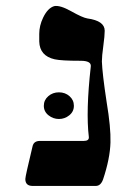

<svg xmlns="http://www.w3.org/2000/svg" viewBox="-20 -613 409 633"><path d="M87.4 0Q63.5 0 63.5 -22.9Q63.5 -31.7 87.4 -130.9Q91.3 -148.4 111.8 -148.4H256.3Q273.9 -148.4 272.9 -161.1Q262.7 -246.1 279.3 -393.6Q281.7 -412.6 246.1 -412.6Q181.2 -412.6 160.2 -417.5Q110.8 -428.7 109.4 -476.1V-501.5Q109.4 -528.3 122.1 -554.7Q137.2 -586.4 158.7 -592.8Q177.7 -596.7 215.1 -575.7Q252.4 -554.7 268.1 -552.2Q325.2 -544.4 325.2 -511.7Q325.2 -495.1 320.6 -461.4Q315.9 -427.7 315.9 -410.2Q317.4 -369.6 331.5 -276.9Q345.7 -191.9 344.2 -143.6Q342.8 -90.3 319.8 -21.5Q312 0 295.9 0ZM139.2 -295.9Q153.8 -308.6 174.3 -308.6Q194.8 -308.6 209.2 -295.9Q223.6 -283.2 223.6 -264.2Q223.6 -245.1 208.5 -232.9Q193.4 -220.7 174.3 -220.7Q155.3 -220.7 139.9 -232.9Q124.5 -245.1 124.5 -264.2Q124.5 -283.2 139.2 -295.9Z"/></svg>

Font: Accordance
Style: Bold-Italic
Weight: 700
Italic angle: -11°
Version: Version 1.2 (build January 31, 2020) Miklal Software Solutio